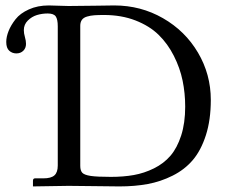

<svg xmlns="http://www.w3.org/2000/svg" viewBox="-20 -666 818 688"><path d="M267.6 -71.8Q267.6 -54.7 274.9 -46.9Q282.2 -39.1 304.9 -35.6Q327.6 -32.2 377.4 -32.2Q422.4 -32.2 459.5 -38.8Q496.6 -45.4 531.7 -62.7Q566.9 -80.1 590.8 -107.9Q614.7 -135.7 629.2 -180.4Q643.6 -225.1 643.6 -283.7Q643.6 -332 634.3 -377.2Q625 -422.4 603 -465.8Q581.1 -509.3 548.3 -541.3Q515.6 -573.2 465.3 -592.8Q415 -612.3 352.5 -612.3Q331.1 -612.3 317.9 -611.3Q304.7 -610.4 292 -606.7Q279.3 -603 273.4 -594.7Q267.6 -586.4 267.6 -573.7ZM73.2 -508.8Q73.2 -493.7 63.5 -484.1Q53.7 -474.6 38.6 -474.6Q23.9 -474.6 13.2 -484.1Q2.4 -493.7 2.4 -515.6Q2.4 -533.7 10.7 -554.7Q19 -575.7 35.6 -596.9Q52.2 -618.2 83.5 -632.3Q114.7 -646.5 154.8 -646.5Q168.5 -646.5 189.9 -645.5Q211.4 -644.5 225.6 -644.5Q261.2 -644.5 318.8 -645.5Q376.5 -646.5 389.6 -646.5Q484.4 -646.5 564 -600.8Q643.6 -555.2 689.5 -477.3Q735.4 -399.4 735.4 -308.1Q735.4 -236.3 717.8 -181.6Q700.2 -127 670.9 -92.5Q641.6 -58.1 598.6 -36.6Q555.7 -15.1 509.5 -6.6Q463.4 2 407.7 2Q378.4 2 320.3 1Q262.2 0 225.6 0L98.1 2V-18.1Q98.1 -26.9 105.5 -26.9H135.3Q163.1 -26.9 175 -37.6Q187 -48.3 187 -72.8V-571.8Q187 -596.7 179.7 -607.2Q172.4 -617.7 150.9 -617.7Q130.9 -617.7 112.3 -612.1Q93.8 -606.4 79.6 -592.3Q65.4 -578.1 65.4 -558.1Q65.4 -546.4 69.3 -533.2Q73.2 -520 73.2 -508.8Z"/></svg>

Font: Libertinage
Style: l
Weight: 400
Designer: OSP
Foundry: OSP
Version: Version 1.0; 2008; OFL relea